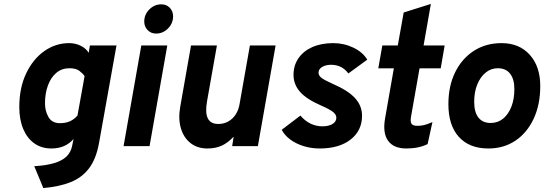

<svg xmlns="http://www.w3.org/2000/svg" viewBox="-20 -742 2764 975"><path d="M200 213 154 102Q214 98.5 254.5 86.5Q295 74.5 317.5 53Q340 31.5 346.5 -2L353.5 -36.5Q335 -14 306.5 -1Q278 12 241 12Q191 12 154.5 -13.8Q118 -39.5 98 -87Q78 -134.5 78 -198Q78 -295.5 112.5 -368.5Q147 -441.5 204.5 -482.2Q262 -523 331 -523Q362.5 -523 389.5 -509.8Q416.5 -496.5 430.5 -474L436.5 -511H571.5L483 -16.5Q468.5 64.5 432.5 112.2Q396.5 160 338.8 183Q281 206 200 213ZM284.5 -116.5Q313.5 -116.5 335.2 -126.2Q357 -136 373.5 -155.5L409.5 -355Q402 -367.5 384 -381.5Q366 -395.5 333 -395.5Q294 -395.5 266.2 -372.2Q238.5 -349 223.5 -308.5Q208.5 -268 208.5 -217Q208.5 -178.5 226.2 -147.5Q244 -116.5 284.5 -116.5Z M607.5 0 697.5 -511H829.5L739.5 0ZM772.5 -571.5Q747 -571.5 729.8 -589Q712.5 -606.5 712.5 -633Q712.5 -668 738.2 -694Q764 -720 799 -720Q825.5 -720 842.2 -702.5Q859 -685 859 -658.5Q859 -623.5 833.2 -597.5Q807.5 -571.5 772.5 -571.5Z M1033 12Q982.5 12 947.8 -15.2Q913 -42.5 898.8 -90Q884.5 -137.5 895 -198.5L950 -511H1081.5L1031.5 -228.5Q1021 -170 1035.2 -141.2Q1049.5 -112.5 1088 -112.5Q1130 -112.5 1159.2 -139.8Q1188.5 -167 1196.5 -213.5L1249 -511H1379.5L1289.5 0H1159L1166.5 -48Q1137 -16.5 1105.8 -2.2Q1074.5 12 1033 12Z M1603 12Q1560.5 12 1521.8 0Q1483 -12 1454 -33.5Q1425 -55 1410.5 -83L1505.5 -155Q1529 -127.5 1557.5 -114Q1586 -100.5 1616.5 -100.5Q1649.5 -100.5 1668.8 -112.5Q1688 -124.5 1688 -144.5Q1688 -159.5 1671.8 -173Q1655.5 -186.5 1613 -205Q1536.5 -238 1503.5 -275.8Q1470.5 -313.5 1470.5 -362Q1470.5 -410 1495.8 -446.5Q1521 -483 1566.2 -503Q1611.5 -523 1672.5 -523Q1727 -523 1775 -499.8Q1823 -476.5 1845 -439L1749 -369Q1716.5 -413 1661.5 -413Q1634 -413 1615.8 -402Q1597.5 -391 1597.5 -373Q1597.5 -359 1611.5 -347.5Q1625.5 -336 1668 -317Q1748 -282.5 1783.2 -243.5Q1818.5 -204.5 1818.5 -154.5Q1818.5 -78.5 1760.2 -33.2Q1702 12 1603 12Z M2043.5 12Q1979 12 1950.8 -27.2Q1922.5 -66.5 1935.5 -141L1980 -395H1901L1921.5 -511H2000L2030 -678.5L2168 -722L2131 -511H2238L2218 -395H2110.5L2067.5 -151Q2062.5 -124 2069.8 -113.5Q2077 -103 2099.5 -103Q2117.5 -103 2134 -107Q2150.5 -111 2176 -122L2151.5 -10.5Q2107 12 2043.5 12Z M2460 12Q2363.5 12 2310.2 -46.8Q2257 -105.5 2257 -213Q2257 -305 2291.2 -374.8Q2325.5 -444.5 2386.2 -483.8Q2447 -523 2527 -523Q2617 -523 2670.2 -463.8Q2723.5 -404.5 2723.5 -305Q2723.5 -211 2690.2 -139.5Q2657 -68 2597.8 -28Q2538.5 12 2460 12ZM2472 -117.5Q2507.5 -117.5 2534.5 -139.2Q2561.5 -161 2576.8 -200Q2592 -239 2592 -289.5Q2592 -340.5 2570.2 -368Q2548.5 -395.5 2508 -395.5Q2473 -395.5 2446 -373.2Q2419 -351 2403.5 -312.8Q2388 -274.5 2388 -225Q2388 -172.5 2409.5 -145Q2431 -117.5 2472 -117.5Z"/></svg>

Font: Overpass ExtraBold
Style: Italic
Weight: 800
Italic angle: -10°
Designer: Delve Withrington, Dave Bailey, Thomas Jockin
Foundry: Delve Fonts LLC
Version: Version 4.000